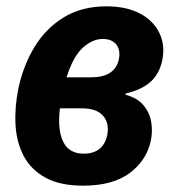

<svg xmlns="http://www.w3.org/2000/svg" viewBox="-20 -576 553 606"><path d="M242 10Q170 10 124 -15Q78 -40 55 -83.5Q32 -127 29 -182Q26 -237 38 -297Q54 -371 90 -429.5Q126 -488 182.5 -522Q239 -556 316 -556Q378 -556 420.5 -534Q463 -512 482.5 -473Q502 -434 492 -385Q483 -343 455.5 -318Q428 -293 377 -281L376 -277Q414 -267 433.5 -243Q453 -219 457.5 -189.5Q462 -160 456 -132Q443 -70 389.5 -30Q336 10 242 10ZM304 -453Q272 -453 241.5 -425.5Q211 -398 190 -332H268Q342 -332 355 -388Q361 -417 347.5 -435Q334 -453 304 -453ZM244 -91Q307 -91 319 -152Q325 -189 304.5 -211.5Q284 -234 239 -234H169Q161 -166 179.5 -128.5Q198 -91 244 -91Z"/></svg>

Font: Noto Sans SemiCondensed
Style: Bold Italic
Weight: 700
Width: 4
Italic angle: -12°
Designer: Monotype Design Team
Foundry: Monotype Imaging Inc.
Version: Version 2.013; ttfautohint (v1.8.4.7-5d5b)